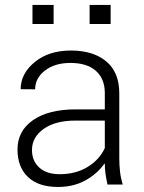

<svg xmlns="http://www.w3.org/2000/svg" viewBox="-20 -741 578 771"><path d="M411.6 0Q405.8 -27.3 403.3 -45.9Q400.9 -64.5 400.9 -83.5L399.4 -84Q370.6 -43 322.8 -16.6Q274.9 9.8 212.9 9.8Q134.3 9.8 92.3 -30.3Q50.3 -70.3 50.3 -140.6Q50.3 -215.3 112.5 -258.5Q174.8 -301.8 284.2 -301.8H400.9V-367.2Q400.9 -424.8 365 -456.5Q329.1 -488.3 262.7 -488.3Q200.2 -488.3 160.6 -457.8Q121.1 -427.2 121.1 -382.3L63 -382.8Q63 -445.3 119.4 -491.7Q175.8 -538.1 265.1 -538.1Q354.5 -538.1 406.7 -494.4Q459 -450.7 459 -366.2V-106.4Q459 -78.1 461.9 -52.2Q464.8 -26.4 472.7 0ZM219.7 -41.5Q284.2 -41.5 331.8 -70.6Q379.4 -99.6 400.9 -146.5V-256.8H283.2Q202.1 -256.8 155.3 -223.4Q108.4 -189.9 108.4 -138.7Q108.4 -95.2 137.5 -68.4Q166.5 -41.5 219.7 -41.5ZM424.3 -644.5H339.8V-721.2H424.3ZM195.3 -644.5H110.4V-721.2H195.3Z"/></svg>

Font: Roboto Web
Style: Light
Weight: 300
Designer: Google
Version: Version 1.200310; 2013